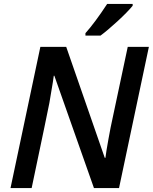

<svg xmlns="http://www.w3.org/2000/svg" viewBox="-20 -951 773 971"><path d="M582 0H455.1L254.9 -567.9H252L247.1 -534.2Q235.4 -461.4 229.7 -430.4Q224.1 -399.4 140.1 0H33.2L184.1 -713.9H314.9L509.8 -152.8H513.2Q516.1 -179.2 528.3 -246.8Q540.5 -314.5 547.9 -346.2L626 -713.9H732.9ZM412.1 -783.2Q459.5 -835.9 522 -931.2H650.9V-921.9Q624.5 -889.6 573.7 -843Q522.9 -796.4 488.3 -771H412.1Z"/></svg>

Font: Open Sans Semibold
Style: Italic
Weight: 600
Italic angle: -12°
Foundry: Ascender Corporation
Version: Version 1.10